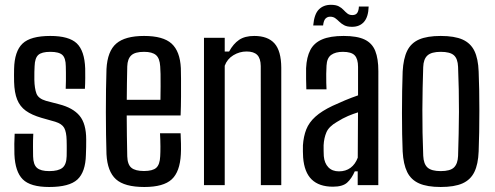

<svg xmlns="http://www.w3.org/2000/svg" viewBox="-20 -754 2016 782"><path d="M180.3 7.6Q103.7 7.6 72.7 -23.6Q41.6 -54.7 38.7 -125.5Q38.2 -147.9 38.3 -168.3Q38.4 -188.7 39.7 -209.2H115.6Q114.1 -179.1 114.4 -156.5Q114.7 -134 114.8 -117.2Q115.5 -83.5 130.7 -70.3Q145.8 -57.1 180.3 -57.1Q217.5 -57.1 234.1 -70.4Q250.7 -83.7 251.5 -117.8Q251.9 -132.3 251.8 -142.1Q251.8 -151.8 251.8 -161.1Q251.8 -170.4 251.4 -182.8Q250.6 -216.5 241.5 -233.1Q232.5 -249.6 204.9 -258.2L149.1 -274Q108.9 -285.7 85 -303.1Q61.2 -320.4 49.9 -348.5Q38.6 -376.5 37.4 -420.5Q37.1 -437.5 37.1 -448.9Q37.1 -460.3 37.4 -473.5Q39 -545.1 71.6 -576.3Q104.1 -607.6 184.9 -607.6Q261 -607.6 292.8 -577.3Q324.5 -546.9 327 -474.9Q327.3 -463.8 327.2 -436.8Q327 -409.8 325.8 -392.4H247.6Q248.5 -408 248.5 -425.3Q248.6 -442.5 248.5 -458.1Q248.5 -473.7 248 -484.4Q247.7 -517.5 234 -530.2Q220.3 -542.9 184.9 -542.9Q149.9 -542.9 135.9 -530.2Q121.9 -517.5 120.9 -484Q120.5 -474.7 120 -460.8Q119.5 -446.8 119.9 -428.7Q120.7 -393.8 128.4 -373.1Q136.2 -352.4 167.3 -343.3L220.2 -329.5Q277.2 -315 304.1 -282.6Q331.1 -250.3 331.1 -185.6Q331.1 -168.4 330.9 -155Q330.7 -141.6 329.9 -123.5Q328.3 -53.5 295.3 -22.9Q262.3 7.6 180.3 7.6Z M567.9 7.6Q487.2 7.6 452.3 -23.9Q417.4 -55.4 413.7 -125.9Q412.6 -161.6 411.9 -205.7Q411.2 -249.9 411.2 -297.1Q411.2 -344.3 411.8 -389.8Q412.3 -435.3 413.7 -472.9Q417.6 -545.7 453.6 -576.6Q489.6 -607.6 566.7 -607.6Q644.8 -607.6 679 -576.3Q713.3 -544.9 716.6 -476.5Q717.1 -464.5 717.3 -432.9Q717.6 -401.2 717.3 -360.8Q717.1 -320.5 715.6 -283.7H496.1Q496.1 -243.6 496.8 -202Q497.6 -160.4 498.3 -117.2Q499.3 -83.7 515.3 -70.6Q531.2 -57.5 566.3 -57.5Q601.8 -57.5 616.4 -70.6Q631 -83.7 632.5 -117.4Q633.5 -132.8 633.4 -158.1Q633.2 -183.4 631.7 -211.1H715.6Q716.6 -195.2 717.1 -168.8Q717.6 -142.4 716.6 -125.9Q712.9 -54.3 679.3 -23.4Q645.7 7.6 567.9 7.6ZM496.3 -347.4H633.5Q633.9 -374.7 634.1 -402.7Q634.3 -430.8 633.9 -452.6Q633.4 -474.3 632.5 -483.6Q630.6 -516.7 615.2 -529.8Q599.8 -542.9 566.7 -542.9Q529.7 -542.9 514.5 -528.4Q499.3 -514 498.3 -483.6Q497.8 -450.1 497 -415.6Q496.3 -381.2 496.3 -347.4Z M810.8 0V-600H895.3V-544.1H913.1Q930.4 -575.8 953.9 -591.7Q977.4 -607.6 1015.4 -607.6Q1070.8 -607.6 1098 -577.2Q1125.2 -546.7 1125.6 -478.4V0H1042.4L1042 -485Q1041.6 -516.2 1027.7 -530.2Q1013.8 -544.3 984.2 -544.3Q955.6 -544.3 930.4 -529Q905.3 -513.7 895.3 -486.2V0Z M1336.1 6.4Q1279.9 6.4 1249.6 -22.9Q1219.3 -52.2 1214.6 -112.8Q1214.1 -125.2 1213.7 -137.5Q1213.3 -149.7 1213.8 -162.1Q1216.2 -198.3 1227.4 -226.9Q1238.7 -255.4 1264.5 -278.7Q1290.3 -302 1334.8 -323.1Q1358.9 -334.3 1385.3 -345.4Q1411.8 -356.4 1438.3 -365.6V-481.4Q1438.3 -513.9 1424.8 -528.4Q1411.3 -542.9 1376.3 -542.9Q1346.5 -542.9 1329 -530.4Q1311.4 -517.9 1309.9 -486.8Q1309 -472.4 1308.7 -453.5Q1308.5 -434.5 1308.9 -416.8Q1309.4 -399 1309.9 -390.1H1227.7Q1227.2 -409.9 1226.7 -432.6Q1226.2 -455.3 1226.7 -476.5Q1228.8 -521.5 1244 -550.5Q1259.2 -579.5 1292 -593.5Q1324.9 -607.6 1379.7 -607.6Q1434.6 -607.6 1465.2 -592.9Q1495.8 -578.2 1508.4 -546.6Q1521 -515 1521 -464.5L1520.8 0H1436.9V-56.3H1425.1Q1412.2 -26.6 1393.8 -10.1Q1375.3 6.4 1336.1 6.4ZM1360.5 -56.1Q1388.1 -56.1 1407.6 -70.5Q1427.1 -84.9 1437.1 -111.8L1438.1 -296.4Q1418.6 -290.4 1397.7 -281.6Q1376.7 -272.7 1352.2 -257.4Q1319.6 -238.6 1309.6 -215.4Q1299.6 -192.2 1298 -162.1Q1297.9 -148.8 1298.1 -139Q1298.3 -129.1 1298.8 -118.2Q1301.3 -89.4 1317.3 -72.7Q1333.3 -56.1 1360.5 -56.1ZM1441.7 -727.3H1481.5Q1480.3 -685.2 1462.6 -665Q1444.9 -644.8 1414 -644.8Q1393.9 -644.8 1382.1 -651.1Q1370.3 -657.4 1361.9 -665.7Q1353.6 -674 1345.3 -680Q1337 -686 1324.5 -686Q1313.6 -686 1305.9 -678.4Q1298.3 -670.9 1295.9 -650.2H1255.7Q1259.8 -696.8 1278.8 -715.6Q1297.7 -734.4 1327.6 -734.4Q1348.1 -734.4 1359.8 -728.2Q1371.6 -722 1379.3 -713.5Q1387.1 -705 1395.1 -698.8Q1403 -692.6 1415.2 -692.6Q1429.5 -692.6 1435.4 -702.1Q1441.2 -711.6 1441.7 -727.3Z M1775 7.6Q1720 7.6 1687 -7Q1653.9 -21.7 1638.4 -53.4Q1622.8 -85.1 1620 -136.9Q1618.6 -167.1 1617.9 -207.8Q1617.2 -248.5 1617.2 -293.8Q1617.2 -339.1 1617.9 -383Q1618.6 -427 1620 -462.9Q1622.9 -515.6 1638.5 -547.3Q1654.1 -578.9 1687.1 -593.3Q1720.1 -607.6 1775 -607.6Q1831.2 -607.6 1864.1 -592.9Q1897 -578.1 1912.3 -546.5Q1927.6 -514.8 1929.5 -462.9Q1930.9 -430.1 1931.7 -388.6Q1932.4 -347.1 1932.4 -303.1Q1932.4 -259.1 1931.7 -216.4Q1930.9 -173.7 1929.5 -136.9Q1927.5 -85.1 1912 -53.4Q1896.5 -21.7 1863.6 -7Q1830.7 7.6 1775 7.6ZM1775 -57.1Q1813.9 -57.1 1829.1 -72.1Q1844.4 -87.2 1845.7 -118.8Q1847.2 -164.4 1848.1 -209.1Q1849.1 -253.8 1849.3 -298.7Q1849.5 -343.7 1848.5 -389.2Q1847.6 -434.7 1845.7 -481.8Q1844.4 -514.9 1828.7 -528.9Q1813.1 -542.9 1775 -542.9Q1737.3 -542.9 1721 -528.1Q1704.7 -513.3 1703.7 -480.6Q1702.3 -440.1 1701.4 -396.3Q1700.5 -352.5 1700.3 -306.3Q1700.1 -260.2 1701 -213.2Q1702 -166.2 1703.8 -119.6Q1705.2 -86.4 1721.2 -71.7Q1737.3 -57.1 1775 -57.1Z"/></svg>

Font: Big Shoulders Thin
Style: Regular
Weight: 100
Version: Version 2.002